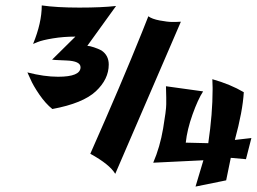

<svg xmlns="http://www.w3.org/2000/svg" viewBox="-20 -590 947 708"><path d="M134 -570Q189 -562 272.5 -562Q356 -562 408 -568L302 -421Q310 -421 326.5 -415.5Q343 -410 354 -404Q381 -386 381 -352Q381 -298 333.5 -253.5Q286 -209 173 -188Q148 -208 125 -241.5Q102 -275 92 -299L81 -323Q143 -307 194 -307Q277 -307 277 -342Q277 -365 224.5 -367Q172 -369 172 -370L258 -455Q214 -455 175 -448.5Q136 -442 119 -435L102 -428Q134 -506 134 -570ZM527 -530Q540 -520 569 -514.5Q598 -509 616 -509Q634 -509 647 -510L405 51Q384 16 313 -23Q429 -285 504 -472ZM748 -62Q764 -171 764 -260Q764 -264 764 -267L763 -298Q830 -279 879 -250Q875 -180 846 -74L907 -81L887 -3L831 -8L814 75L701 98L730 1L545 10Q570 -48 581.5 -116Q593 -184 593 -205.5Q593 -227 593 -230L592 -272L729 -253Q710 -224 690 -168Q670 -112 665 -64Z"/></svg>

Font: Ceviche One
Style: Regular
Weight: 400
Version: Version 1.002